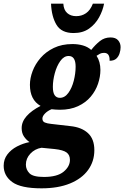

<svg xmlns="http://www.w3.org/2000/svg" viewBox="-84 -786 677 1046"><path d="M142 240Q30 240 -17 206Q-64 172 -64 117Q-64 82 -44 55.5Q-24 29 8.5 12Q41 -5 77 -12Q61 -22 47.5 -41Q34 -60 34 -88Q34 -123 61 -153.5Q88 -184 137 -209Q79 -242 79 -324Q79 -360 93.5 -398.5Q108 -437 137 -470.5Q166 -504 209.5 -525Q253 -546 311 -546Q341 -546 367.5 -538.5Q394 -531 413 -514Q435 -542 460 -562Q485 -582 518 -582Q546 -582 559.5 -566.5Q573 -551 573 -529Q573 -513 567.5 -495.5Q562 -478 549.5 -466.5Q537 -455 513 -455Q515 -498 483 -498Q470 -498 461 -493.5Q452 -489 442 -482Q463 -450 463 -405Q463 -368 450 -329.5Q437 -291 410 -259Q383 -227 341 -207.5Q299 -188 242 -188Q230 -188 218 -189Q206 -190 197 -191Q175 -182 161 -167.5Q147 -153 147 -140Q147 -124 160.5 -118.5Q174 -113 195 -111L299 -99Q360 -93 395 -61Q430 -29 430 32Q430 93 396 140Q362 187 297.5 213.5Q233 240 142 240ZM242 -253Q269 -253 288.5 -280Q308 -307 318 -346.5Q328 -386 328 -423Q328 -481 290 -481Q264 -481 244.5 -453.5Q225 -426 214.5 -387Q204 -348 204 -313Q204 -281 214 -267Q224 -253 242 -253ZM155 178Q228 178 262.5 149.5Q297 121 297 85Q297 58 278.5 44.5Q260 31 214 26L142 19Q106 25 81.5 51Q57 77 57 111Q57 138 76.5 158Q96 178 155 178ZM317 -606Q251 -606 224 -650.5Q197 -695 194 -766H261Q263 -732 282 -715Q301 -698 331 -698Q361 -698 384.5 -714Q408 -730 422 -766H483Q476 -728 455.5 -691Q435 -654 401 -630Q367 -606 317 -606Z"/></svg>

Font: Noto Serif Condensed ExtraBold
Style: Italic
Weight: 800
Width: 3
Italic angle: -12°
Designer: Monotype Design Team
Foundry: Monotype Imaging Inc.
Version: Version 2.014; ttfautohint (v1.8.4.7-5d5b)